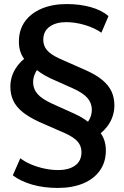

<svg xmlns="http://www.w3.org/2000/svg" viewBox="-20 -735 610 945"><path d="M264 190Q195 190 138 173.5Q81 157 43 128L80 44Q102 61 132.5 74Q163 87 198 94.5Q233 102 266 102Q319 102 350 79.5Q381 57 381 14Q381 -15 363.5 -36.5Q346 -58 303 -78L173 -135Q121 -159 90 -184.5Q59 -210 45 -240.5Q31 -271 31 -308Q31 -355 55 -395Q79 -435 123 -463L113 -429Q94 -447 83.5 -472Q73 -497 73 -530Q73 -588 102.5 -629Q132 -670 185 -692.5Q238 -715 308 -715Q373 -715 426.5 -700Q480 -685 514 -656L479 -574Q445 -598 397.5 -612Q350 -626 306 -626Q255 -626 224 -603.5Q193 -581 193 -539Q193 -510 211 -488.5Q229 -467 272 -447L401 -390Q453 -367 484 -341Q515 -315 529 -284.5Q543 -254 543 -217Q543 -170 519.5 -130Q496 -90 452 -62L462 -96Q480 -78 490.5 -52.5Q501 -27 501 6Q501 63 471.5 104.5Q442 146 389 168Q336 190 264 190ZM143 -330Q143 -299 163.5 -274Q184 -249 236 -225L347 -175Q375 -162 395.5 -148.5Q416 -135 429 -121L398 -118Q432 -152 432 -195Q432 -227 411 -252Q390 -277 339 -300L227 -350Q200 -363 179.5 -377Q159 -391 146 -404L176 -407Q160 -391 151.5 -371Q143 -351 143 -330Z"/></svg>

Font: Mulish ExtraLight
Style: Regular
Weight: 200
Designer: Vernon Adams
Foundry: Vernon Adams
Version: Version 3.603